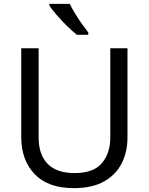

<svg xmlns="http://www.w3.org/2000/svg" viewBox="-20 -964 771 994"><path d="M640 -252Q640 -178 610 -118.5Q580 -59 518.5 -24.5Q457 10 362 10Q229 10 159.5 -62.5Q90 -135 90 -254V-714H180V-251Q180 -164 226.5 -116Q273 -68 367 -68Q464 -68 507.5 -119.5Q551 -171 551 -252V-714H640ZM341 -944Q352 -922 368.5 -894.5Q385 -867 403.5 -841Q422 -815 437 -796V-784H378Q355 -802 326 -830.5Q297 -859 272.5 -887.5Q248 -916 236 -934V-944Z"/></svg>

Font: Noto Sans Rejang
Style: Regular
Weight: 400
Designer: Monotype Design Team
Foundry: Monotype Imaging Inc.
Version: Version 2.001; ttfautohint (v1.8.4.7-5d5b)